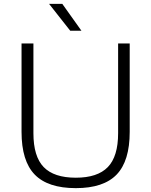

<svg xmlns="http://www.w3.org/2000/svg" viewBox="-20 -965 783 994"><path d="M372.5 9Q228 9 159.8 -61.2Q91.5 -131.5 91.5 -282.5V-740H153V-275.5Q153 -155 206.2 -100Q259.5 -45 372.5 -45Q485 -45 538.2 -100Q591.5 -155 591.5 -275.5V-740H651.5V-282.5Q651.5 -131.5 583.8 -61.2Q516 9 372.5 9ZM343.5 -806 234 -945H302.5L401.5 -806Z"/></svg>

Font: Encode Sans SemiExpanded SemiExpanded Light
Style: Regular
Weight: 300
Width: 6
Designer: Multiple Designers
Foundry: Impallari Type
Version: Version 3.000; ttfautohint (v1.8.3) -l 8 -r 50 -G 200 -x 14 